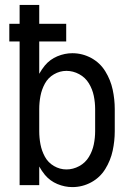

<svg xmlns="http://www.w3.org/2000/svg" viewBox="-20 -755 540 783"><path d="M275 8Q244 8 214 -4.5Q184 -17 163 -42Q150 -58 140 -76V0H60V-586H18V-658H60V-735H140V-658H250V-586H140V-454Q150 -472 163 -488Q184 -513 214 -525.5Q244 -538 275 -538Q316 -538 352 -518.5Q388 -499 409.5 -464Q431 -429 439.5 -389.5Q448 -350 448 -310V-220Q448 -180 439.5 -140.5Q431 -101 409.5 -66Q388 -31 352 -11.5Q316 8 275 8ZM251 -64Q278 -64 303 -77.5Q328 -91 342.5 -115Q357 -139 362.5 -166Q368 -193 368 -220V-310Q368 -337 362.5 -364Q357 -391 342.5 -415Q328 -439 303 -452.5Q278 -466 251 -466Q224 -466 200 -452Q176 -438 163 -414Q150 -390 145 -363.5Q140 -337 140 -310V-220Q140 -193 145 -166.5Q150 -140 163 -116Q176 -92 200 -78Q224 -64 251 -64ZM110 -311V-315Z"/></svg>

Font: Iosevka SS08
Style: Regular
Weight: 400
Monospace: yes
Designer: Belleve Invis
Foundry: Belleve Invis
Version: 2.1.0; ttfautohint (v1.8.2)